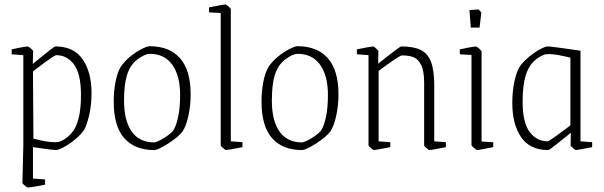

<svg xmlns="http://www.w3.org/2000/svg" viewBox="-20 -659 2691 856"><path d="M80 156 84 -12V-413L32 -417V-439Q49 -443 70.5 -447Q92 -451 104 -452Q107 -452 117.5 -443Q128 -434 128 -431L126 -374L163 -404Q221 -452 227 -452Q309 -452 348.5 -394.5Q388 -337 388 -245Q388 -194 379 -152Q370 -110 357 -83Q341 -59 315 -37.5Q289 -16 264.5 -3Q240 10 229 10Q216 10 127 -3V137L181 141V164Q170 167 143.5 171.5Q117 176 104 177Q101 177 90.5 168.5Q80 160 80 156ZM341 -236Q341 -330 310 -371.5Q279 -413 231 -413Q222 -413 147 -356L127 -341L129 -41Q188 -25 225 -25Q239 -25 248 -28Q299 -51 320 -100Q341 -149 341 -236Z M487 -206Q487 -253 495 -294Q503 -335 517 -359Q533 -384 559 -405.5Q585 -427 610.5 -440Q636 -453 647 -453Q736 -453 783 -399Q830 -345 830 -239Q830 -189 820 -143Q810 -97 794 -73Q776 -49 730.5 -19.5Q685 10 667 10Q581 10 534 -43Q487 -96 487 -206ZM751 -75Q765 -95 774 -136.5Q783 -178 783 -235Q783 -322 748 -370.5Q713 -419 648 -419Q625 -419 590 -392Q560 -368 546.5 -325.5Q533 -283 533 -210Q533 -122 566.5 -73.5Q600 -25 666 -24Q681 -25 710 -43Q739 -61 751 -75Z M964 -11V-601L912 -604V-626Q976 -639 985 -639Q988 -639 998.5 -630.5Q1009 -622 1009 -618V-29L1061 -25V-3Q996 10 987 10Q985 10 974.5 1Q964 -8 964 -11Z M1146 -206Q1146 -253 1154 -294Q1162 -335 1176 -359Q1192 -384 1218 -405.5Q1244 -427 1269.5 -440Q1295 -453 1306 -453Q1395 -453 1442 -399Q1489 -345 1489 -239Q1489 -189 1479 -143Q1469 -97 1453 -73Q1435 -49 1389.5 -19.5Q1344 10 1326 10Q1240 10 1193 -43Q1146 -96 1146 -206ZM1410 -75Q1424 -95 1433 -136.5Q1442 -178 1442 -235Q1442 -322 1407 -370.5Q1372 -419 1307 -419Q1284 -419 1249 -392Q1219 -368 1205.5 -325.5Q1192 -283 1192 -210Q1192 -122 1225.5 -73.5Q1259 -25 1325 -24Q1340 -25 1369 -43Q1398 -61 1410 -75Z M1623 -11V-413L1571 -417V-439Q1635 -452 1644 -452Q1647 -452 1657 -443Q1667 -434 1667 -431L1666 -375Q1762 -452 1769 -452Q1824 -452 1855.5 -436.5Q1887 -421 1901.5 -383.5Q1916 -346 1916 -279V-29L1968 -25V-3Q1904 10 1895 10Q1891 10 1881 1Q1871 -8 1871 -11V-289Q1871 -344 1857 -370.5Q1843 -397 1822.5 -404.5Q1802 -412 1772 -412Q1761 -412 1668 -343V-29L1720 -25V-3Q1655 10 1646 10Q1644 10 1633.5 1Q1623 -8 1623 -11Z M2082 -12V-414L2030 -417V-439Q2092 -452 2101 -452Q2105 -452 2116 -442.5Q2127 -433 2127 -429V-28L2179 -25V-3Q2116 10 2107 10Q2104 10 2093 0.5Q2082 -9 2082 -12ZM2073 -614 2114 -617 2126 -603 2118 -536H2079Z M2264 -199Q2264 -250 2272.5 -291.5Q2281 -333 2295 -359Q2311 -383 2337 -404.5Q2363 -426 2387 -439Q2411 -452 2422 -452Q2438 -452 2568 -433V-29L2620 -25V-3Q2555 10 2547 10Q2545 10 2534.5 1Q2524 -8 2524 -11L2525 -67L2490 -39Q2483 -34 2456 -12Q2429 10 2424 10Q2342 10 2303 -48Q2264 -106 2264 -199ZM2523 -100V-402Q2457 -418 2428 -418Q2411 -418 2403 -414Q2352 -392 2331 -342.5Q2310 -293 2310 -206Q2310 -112 2341.5 -70.5Q2373 -29 2421 -29Q2427 -29 2460.5 -53.5Q2494 -78 2523 -100Z"/></svg>

Font: Grenze ExtraLight
Style: Regular
Weight: 275
Designer: Renata Polastri
Foundry: Omnibus-Type
Version: Version 1.002; ttfautohint (v1.8)